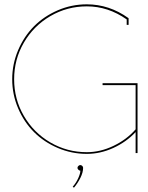

<svg xmlns="http://www.w3.org/2000/svg" viewBox="-20 -703 682 882"><path d="M335.9 67.9Q335.9 63.5 340.1 59.3Q344.2 55.2 349.1 55.2Q353.5 55.2 357.7 59.1Q361.8 63 361.8 67.9Q361.8 88.9 349.6 113.5Q337.4 138.2 319.8 159.2L314 154.8Q329.6 137.2 339.4 115.5Q349.1 93.8 349.1 81.1Q344.7 81.1 340.3 76.9Q335.9 72.8 335.9 67.9ZM611.8 -320.8V0H603V-96.2Q560.5 -50.8 500.7 -23.4Q440.9 3.9 378.9 3.9Q309.1 3.9 245.6 -23.2Q182.1 -50.3 136.2 -96.2Q90.3 -142.1 63.2 -205.6Q36.1 -269 36.1 -338.9Q36.1 -408.7 63.2 -472.4Q90.3 -536.1 136.2 -582.3Q182.1 -628.4 245.6 -655.8Q309.1 -683.1 378.9 -683.1Q481.4 -683.1 569.8 -620.1L570.8 -618.2V-588.9H562V-613.8Q476.6 -673.8 378.9 -673.8Q288.1 -673.8 211.2 -628.9Q134.3 -584 89.6 -507.1Q44.9 -430.2 44.9 -338.9Q44.9 -247.6 89.6 -170.7Q134.3 -93.8 211.2 -48.8Q288.1 -3.9 378.9 -3.9Q440.9 -3.9 501.5 -33Q562 -62 603 -108.9V-312H451.2V-320.8Z"/></svg>

Font: Rawengulk
Style: Ultralight
Weight: 200
Version: Version 0.92